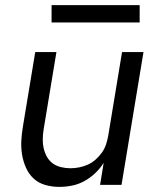

<svg xmlns="http://www.w3.org/2000/svg" viewBox="-20 -724 640 752"><path d="M212 8Q184 8 157.5 0.5Q131 -7 112 -24.5Q93 -42 82 -66.5Q71 -91 66.5 -118Q62 -145 63.5 -173Q65 -201 70 -230L118 -520H201L151 -218Q148 -199 147.5 -180Q147 -161 151 -143.5Q155 -126 163.5 -110.5Q172 -95 186 -84.5Q200 -74 218.5 -69.5Q237 -65 256 -65Q273 -65 290.5 -68.5Q308 -72 324.5 -79.5Q341 -87 355 -99.5Q369 -112 379.5 -127Q390 -142 395.5 -159Q401 -176 404 -193L458 -520H542L456 0H372L386 -86Q372 -64 352.5 -45.5Q333 -27 310 -14.5Q287 -2 262 3Q237 8 212 8ZM182 -636V-704H527V-636Z"/></svg>

Font: Iosevka SS04 Extended Oblique
Style: Regular
Weight: 400
Width: 7
Italic angle: -9°
Monospace: yes
Designer: Belleve Invis
Foundry: Belleve Invis
Version: Version 19.0.0; ttfautohint (v1.8.4)